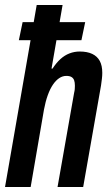

<svg xmlns="http://www.w3.org/2000/svg" viewBox="-20 -744 438 764"><path d="M0 0 126 -724H229L185 -471H189Q204 -494 220.5 -509Q237 -524 256.5 -531.5Q276 -539 297 -539Q327 -539 347 -529.5Q367 -520 377 -501.5Q387 -483 387 -454Q387 -443 385.5 -430.5Q384 -418 382 -404L311 0H209L275 -375Q277 -383 277.5 -389.5Q278 -396 278 -403Q278 -416 275 -424.5Q272 -433 264.5 -437.5Q257 -442 244 -442Q229 -442 215.5 -433Q202 -424 190.5 -407Q179 -390 170 -365Q161 -340 155 -308L102 0ZM55 -584 70 -656H319L304 -584Z"/></svg>

Font: Archivo ExtraCondensed SemiBold
Style: Italic
Weight: 600
Width: 2
Italic angle: -10°
Designer: Hector Gatti
Foundry: Omnibus-Type
Version: Version 2.001